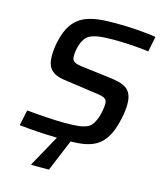

<svg xmlns="http://www.w3.org/2000/svg" viewBox="-128 -789 904 1073"><g transform="rotate(15 323.5 -252.5)"><path d="M281 -583C308 -598 348 -604 417 -604C481 -604 567 -599 623 -591L641 -679C588 -689 490 -696 406 -696C248 -696 155 -673 119 -514C112 -483 109 -453 109 -430C109 -363 133 -325 218 -315L380 -292C446 -284 467 -279 467 -246C467 -212 452 -125 410 -103C380 -87 341 -84 273 -84C218 -84 126 -90 55 -97L36 -7C96 0 180 6 255 7L156 186V191H258L334 8C456 5 539 -16 576 -187C584 -222 587 -252 587 -275C587 -369 532 -382 455 -393L299 -412C246 -418 228 -426 228 -457C228 -500 243 -562 281 -583Z"/></g></svg>

Font: Saira UNSAM Medium Italic
Style: Regular
Weight: 500
Italic angle: -12°
Designer: Hector Gatti with collaboration of the Omnibus-Type team
Foundry: Omnibus-Type
Version: Version 0.072;PS 000.072;hotconv 1.0.88;makeotf.lib2.5.64775